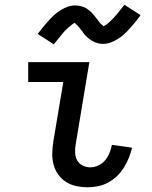

<svg xmlns="http://www.w3.org/2000/svg" viewBox="-20 -782 640 810"><path d="M351 8Q326 8 302 3Q278 -2 258.5 -14.5Q239 -27 225.5 -46Q212 -65 206 -87.5Q200 -110 200.5 -135Q201 -160 205 -185L247 -436H99V-520H357L299 -171Q296 -154 297 -136.5Q298 -119 306 -105Q314 -91 329 -83.5Q344 -76 361 -76Q378 -76 395 -84Q412 -92 423.5 -106Q435 -120 442 -137Q449 -154 452 -171L537 -159Q532 -137 523.5 -116Q515 -95 503 -75.5Q491 -56 474 -39.5Q457 -23 436.5 -12Q416 -1 394 3.5Q372 8 351 8ZM207 -595 139 -639Q152 -656 164 -670.5Q176 -685 187 -697Q198 -709 209 -719Q220 -729 235 -738.5Q250 -748 265.5 -753.5Q281 -759 297 -759Q302 -759 307 -758.5Q312 -758 317 -757Q322 -756 326.5 -754.5Q331 -753 336 -751Q341 -749 345 -746.5Q349 -744 352.5 -741Q356 -738 360 -735Q364 -732 367.5 -728Q371 -724 374 -720.5Q377 -717 380 -713.5Q383 -710 384.5 -707.5Q386 -705 390.5 -700Q395 -695 398 -690.5Q401 -686 404 -682.5Q407 -679 411 -677Q415 -675 415 -671L420 -673Q424 -675 427 -677Q430 -679 434 -682.5Q438 -686 440.5 -688Q443 -690 445 -692Q447 -694 449 -696Q451 -698 453.5 -700.5Q456 -703 458.5 -705.5Q461 -708 463.5 -711Q466 -714 468.5 -717Q471 -720 474 -723Q477 -726 479.5 -729.5Q482 -733 485 -737Q488 -741 491.5 -745Q495 -749 498 -753Q501 -757 505 -762L573 -718Q560 -700 548 -685.5Q536 -671 525 -659Q514 -647 503 -637Q492 -627 477 -617.5Q462 -608 446.5 -602.5Q431 -597 415 -597Q410 -597 405 -597.5Q400 -598 395 -599Q390 -600 385.5 -602Q381 -604 376 -606Q371 -608 367 -610.5Q363 -613 359.5 -615.5Q356 -618 352 -621.5Q348 -625 344.5 -628.5Q341 -632 337.5 -635.5Q334 -639 331.5 -643Q329 -647 327.5 -649.5Q326 -652 321.5 -657Q317 -662 314 -666Q311 -670 308 -673.5Q305 -677 301 -679.5Q297 -682 297 -685V-686L292 -684Q287 -681 284.5 -679Q282 -677 278 -673.5Q274 -670 271.5 -668.5Q269 -667 267 -665Q265 -663 263 -661Q261 -659 258.5 -656.5Q256 -654 253.5 -651.5Q251 -649 248.5 -646Q246 -643 243.5 -640Q241 -637 238 -633.5Q235 -630 232.5 -626.5Q230 -623 227 -619.5Q224 -616 220.5 -612Q217 -608 214 -603.5Q211 -599 207 -595Z"/></svg>

Font: Iosevka HT Medium Extended
Style: Italic
Weight: 500
Width: 7
Italic angle: -9°
Monospace: yes
Designer: Belleve Invis
Foundry: Belleve Invis
Version: Version 32.3.0; ttfautohint (v1.8.4)